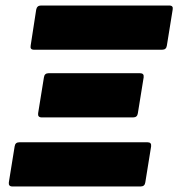

<svg xmlns="http://www.w3.org/2000/svg" viewBox="-20 -675 646 695"><path d="M103 -495Q88 -495 91 -510L111 -640Q114 -655 128 -655H593Q608 -655 605 -640L584 -510Q582 -495 567 -495ZM131 -250Q116 -250 118 -265L139 -395Q141 -410 156 -410H487Q502 -410 500 -395L479 -265Q477 -250 462 -250ZM25 0Q10 0 12 -15L33 -145Q35 -160 50 -160H514Q529 -160 527 -145L506 -15Q504 0 489 0Z"/></svg>

Font: Sofia Sans ExtraBlack
Style: Italic
Weight: 1000
Italic angle: -9°
Designer: Botio Nikoltchev, Ani Petrova
Foundry: lettersoup
Version: Version 4.100; ttfautohint (v1.8.4.7-5d5b)